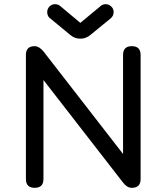

<svg xmlns="http://www.w3.org/2000/svg" viewBox="-20 -899 797 919"><path d="M272 -867 364 -790H365L458 -867Q470 -879 486 -879Q501 -879 512.5 -868Q524 -857 524 -841Q524 -821 506 -808L413 -732Q392 -714 366 -714H363Q337 -714 316 -732L224 -808Q206 -819 206 -841Q206 -857 217 -868Q228 -879 244 -879Q260 -879 272 -867ZM188 -42Q188 0 146 0Q104 0 104 -42V-636Q104 -678 146 -678Q167 -678 188 -653L569 -162V-636Q569 -678 611 -678Q653 -678 653 -636V-42Q653 0 611 0Q588 0 569 -25L188 -516Z"/></svg>

Font: Jura
Style: Bold
Weight: 700
Designer: Daniel Johnson, Alexei Vanyashin
Foundry: Daniel Johnson
Version: Version 5.103